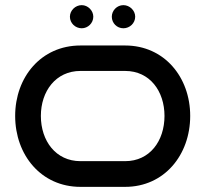

<svg xmlns="http://www.w3.org/2000/svg" viewBox="-20 -727 799 747"><path d="M720 -276C720 -427 619 -550 467 -550H293C140 -550 39 -427 39 -276C39 -124 140 0 293 0H467C619 0 720 -124 720 -276ZM620 -276C620 -179 563 -100 467 -100H293C197 -100 139 -179 139 -276C139 -372 197 -451 293 -451H467C563 -451 620 -372 620 -276ZM343 -662C343 -686 322 -707 298 -707C273 -707 252 -686 252 -662C252 -637 273 -617 298 -617C322 -617 343 -637 343 -662ZM506 -662C506 -686 485 -707 460 -707C435 -707 415 -686 415 -662C415 -637 435 -617 460 -617C485 -617 506 -637 506 -662Z"/></svg>

Font: Bruno Ace SC
Style: Regular
Weight: 400
Designer: Astigmatic (AOETI)
Foundry: Astigmatic (AOETI)
Version: Version 1.000